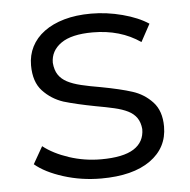

<svg xmlns="http://www.w3.org/2000/svg" viewBox="-44 -574 616 622"><g transform="rotate(-5 264.0 -262.5)"><path d="M47 -60 79 -116Q112 -90 162 -73.5Q212 -57 266 -57Q338 -57 372.5 -79Q407 -101 407 -143Q405 -165 395 -179.5Q385 -194 367 -203Q349 -212 323 -218Q297 -224 263 -230Q200 -242 160 -254Q121 -267 93.5 -296.5Q66 -326 66 -380Q66 -413 80 -440.5Q94 -468 121 -488Q148 -508 186.5 -519Q225 -530 274 -530Q325 -530 376 -516.5Q427 -503 460 -481L429 -424Q364 -469 274 -469Q205 -469 171 -445Q137 -421 137 -382Q139 -358 149 -343Q159 -328 177 -318.5Q195 -309 222 -302.5Q249 -296 285 -290Q349 -278 386 -266Q424 -254 451 -225Q478 -196 478 -145Q478 -76 421 -35.5Q364 5 261 5Q197 5 138.5 -13.5Q80 -32 47 -60Z"/></g></svg>

Font: CMG Sans
Style: Regular
Weight: 400
Designer: Julieta Ulanovsky
Foundry: Julieta Ulanovsky
Version: Version 7.200